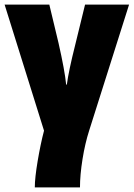

<svg xmlns="http://www.w3.org/2000/svg" viewBox="-20 -573 580 833"><path d="M367 -7Q349 49 338 117.5Q327 186 327 240H131Q131 199 143.5 125Q156 51 171 -6L0 -553H194L234 -386Q261 -267 267 -206H270Q278 -266 306 -377L349 -553H540Z"/></svg>

Font: Noto Sans Display Black Narrow
Style: Regular
Weight: 900
Width: 4
Designer: Monotype Design team
Foundry: Monotype Imaging Inc.
Version: Version 1.000